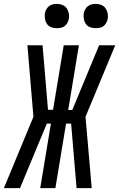

<svg xmlns="http://www.w3.org/2000/svg" viewBox="-52 -968 613 988"><path d="M420 0H342L314 -332H288L233 0H155L210 -332H189L51 0H-32L120 -367L89 -735H167L195 -403H221L276 -735H354L299 -402H320L458 -735H541L388 -367ZM440 -823Q425 -823 411.5 -828Q398 -833 390 -844.5Q382 -856 379.5 -870.5Q377 -885 379 -900Q381 -910 386.5 -920Q392 -930 400.5 -936.5Q409 -943 419.5 -945.5Q430 -948 441 -948Q456 -948 469.5 -942.5Q483 -937 491 -925.5Q499 -914 502 -899.5Q505 -885 502 -870Q500 -860 494.5 -850Q489 -840 480.5 -833.5Q472 -827 461.5 -825Q451 -823 440 -823ZM240 -823Q225 -823 211.5 -828Q198 -833 190 -844.5Q182 -856 179.5 -870.5Q177 -885 179 -900Q181 -910 186.5 -920Q192 -930 200.5 -936.5Q209 -943 219.5 -945.5Q230 -948 241 -948Q256 -948 269.5 -942.5Q283 -937 291 -925.5Q299 -914 302 -899.5Q305 -885 302 -870Q300 -860 294.5 -850Q289 -840 280.5 -833.5Q272 -827 261.5 -825Q251 -823 240 -823Z"/></svg>

Font: Iosevka Algr
Style: Italic
Weight: 400
Italic angle: -9°
Monospace: yes
Designer: Belleve Invis
Foundry: Belleve Invis
Version: Version 26.0.2; ttfautohint (v1.8.3)